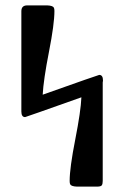

<svg xmlns="http://www.w3.org/2000/svg" viewBox="-20 -610 468 720"><path d="M60.1 -191.9V-567.9Q60.1 -589.8 82 -589.8H157.2Q178.2 -588.9 182.1 -581.1Q184.1 -577.1 184.1 -568.8Q184.1 -520 163.6 -415.5Q143.1 -311 140.1 -254.9Q349.1 -329.1 352.1 -329.1Q366.2 -329.1 366.2 -308.1Q366.2 -306.2 365.7 -304Q365.2 -301.8 365.2 -300.8V68.8Q365.2 80.1 361.6 85Q357.9 89.8 344.2 89.8H268.1Q247.1 88.9 243.2 81.1Q241.2 77.1 241.2 68.8Q241.2 20 262.2 -86.9Q283.2 -193.8 285.2 -245.1Q76.2 -170.9 74.2 -170.9Q60.1 -170.9 60.1 -191.9Z"/></svg>

Font: CMU Sans Serif
Style: Bold
Weight: 700
Version: Version 0.7.0